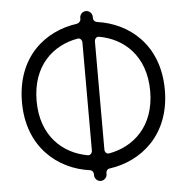

<svg xmlns="http://www.w3.org/2000/svg" viewBox="-61 -928 1043 1071"><g transform="rotate(-5 460.0 -392.5)"><path d="M520 -66C505 -63 495 -76 495 -89V-695C495 -708 505 -722 520 -719C656 -695 778 -592 778 -392C778 -194 656 -90 520 -66ZM400 -719C413 -722 425 -710 425 -695V-89C425 -76 413 -63 400 -66C264 -90 142 -194 142 -392C142 -592 263 -695 400 -719ZM60 -392C60 -139 228 -6 404 18C416 19 425 30 425 42V48C425 67 440 83 460 83C479 83 495 67 495 48V42C495 30 503 19 516 18C692 -6 860 -139 860 -392C860 -647 692 -778 516 -802C502 -805 495 -814 495 -827V-833C495 -852 479 -868 460 -868C440 -868 425 -852 425 -833V-827C425 -815 416 -805 404 -802C225 -778 60 -647 60 -392Z"/></g></svg>

Font: Fabada
Style: Regular
Weight: 400
Designer: deFharo
Foundry: deFharo.com
Version: Version 4.000 2011 initial release